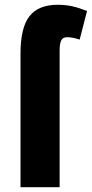

<svg xmlns="http://www.w3.org/2000/svg" viewBox="-20 -785 385 805"><path d="M230 -573V0H66V-560Q66 -669 103.5 -717Q141 -765 222 -765Q254 -765 281.5 -759Q309 -753 345 -739L314 -619Q284 -629 261 -629Q244 -629 237 -616Q230 -603 230 -573Z"/></svg>

Font: Noto Sans UI CondBlack
Style: Regular
Weight: 900
Width: 3
Designer: Monotype Design Team
Foundry: Monotype Imaging Inc.
Version: Version 1.001